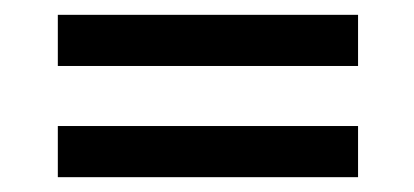

<svg xmlns="http://www.w3.org/2000/svg" viewBox="-20 -370 559 259"><path d="M58 -281V-350H463V-281ZM58 -131V-200H463V-131Z"/></svg>

Font: Junicode
Style: Bold Italic
Weight: 700
Italic angle: -11°
Designer: Peter S. Baker
Version: Version 2.100; ttfautohint (v1.8.4)